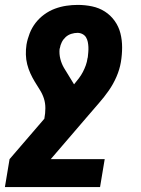

<svg xmlns="http://www.w3.org/2000/svg" viewBox="-56 -548 576 783"><path d="M352 215H-36L-17 101L125 -64V-65Q129 -86 129 -107Q129 -128 123 -146.5Q117 -165 106.5 -181.5Q96 -198 86 -214.5Q76 -231 68 -248.5Q60 -266 55 -285.5Q50 -305 49.5 -325.5Q49 -346 52 -366Q56 -389 65 -412Q74 -435 89 -454.5Q104 -474 124.5 -489Q145 -504 168 -512.5Q191 -521 214.5 -524.5Q238 -528 261 -528Q291 -528 319.5 -522Q348 -516 371.5 -501Q395 -486 411.5 -463Q428 -440 435 -412.5Q442 -385 442 -355Q442 -325 437 -295Q432 -265 419 -235Q406 -205 387.5 -178.5Q369 -152 347 -127Q325 -102 303 -76L151 101H371ZM246 -204Q256 -216 265.5 -228.5Q275 -241 282 -254.5Q289 -268 294 -282Q299 -296 301 -311L302 -314Q303 -324 304 -335Q305 -346 304.5 -356.5Q304 -367 302 -377Q300 -387 295 -395.5Q290 -404 280.5 -409Q271 -414 260 -414Q248 -414 235 -410Q222 -406 212 -397Q202 -388 196 -376Q190 -364 188 -351L187 -349Q185 -328 190 -308Q195 -288 205 -271Q215 -254 225.5 -237.5Q236 -221 246 -204Z"/></svg>

Font: Iosevka Term Curly Heavy
Style: Italic
Weight: 900
Italic angle: -9°
Designer: Belleve Invis
Foundry: Belleve Invis
Version: Version 32.3.0